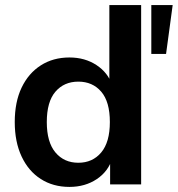

<svg xmlns="http://www.w3.org/2000/svg" viewBox="-20 -725 699 755"><path d="M253 10Q189 10 140.5 -21Q92 -52 65 -109.5Q38 -167 38 -245Q38 -324 65 -380.5Q92 -437 140.5 -468Q189 -499 253 -499Q314 -499 359.5 -469Q405 -439 421 -390H410V-705H535V0H413V-104H422Q407 -52 361 -21Q315 10 253 10ZM288 -85Q344 -85 378 -125.5Q412 -166 412 -245Q412 -325 378 -364.5Q344 -404 288 -404Q232 -404 198 -364.5Q164 -325 164 -245Q164 -166 198 -125.5Q232 -85 288 -85ZM575 -513V-705H659L633 -513Z"/></svg>

Font: Nunito Sans 12pt ExtraLight
Style: Regular
Weight: 200
Version: Version 3.101;gftools[0.9.27]